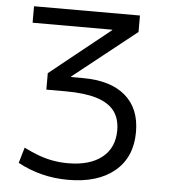

<svg xmlns="http://www.w3.org/2000/svg" viewBox="-53 -778 738 836"><g transform="rotate(5 316.5 -360.0)"><path d="M275 10Q156 10 55 -45L75 -113Q109 -96 140.5 -84.5Q172 -73 203.5 -67.5Q235 -62 268 -62Q364 -62 417 -104.5Q470 -147 470 -223Q470 -275 444.5 -308Q419 -341 366.5 -357Q314 -373 231 -373H147V-445L410 -656V-658H62V-730H525V-658L249 -439V-437H301Q422 -437 487 -381.5Q552 -326 552 -223Q552 -113 478.5 -51.5Q405 10 275 10Z"/></g></svg>

Font: M PLUS 1
Style: Regular
Weight: 400
Designer: Coji Morishita
Foundry: UNDERFOREST DESIGN
Version: Version 1.001